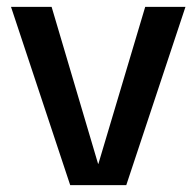

<svg xmlns="http://www.w3.org/2000/svg" viewBox="-20 -538 571 558"><path d="M184 0 12 -518H130L265 -62H266L402 -518H519L347 0Z"/></svg>

Font: TikTok Sans 24pt Medium
Style: Regular
Weight: 500
Version: Version 4.000